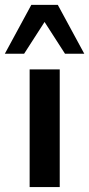

<svg xmlns="http://www.w3.org/2000/svg" viewBox="-57 -762 364 782"><path d="M63.7 0H186.3V-479.4H63.7ZM-37.3 -543.1H41.2L124.5 -672.5L207.8 -543.1H286.3L178.4 -742.2H70.6Z"/></svg>

Font: LL Pando Sans
Style: Bold
Weight: 700
Designer: Joshua Smith
Foundry: Joshua Smith
Version: Version 1.000;Glyphs 3.2.1 (3258)